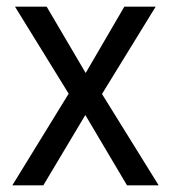

<svg xmlns="http://www.w3.org/2000/svg" viewBox="-20 -556 512 576"><path d="M186 -275 25 -536H120L237 -337L353 -536H447L286 -274L456 0H361L236 -211L110 0H17Z"/></svg>

Font: Noto Sans Telugu SemiCondensed
Style: Regular
Weight: 400
Width: 4
Designer: Jelle Bosma - Monotype Design Team
Foundry: Monotype Imaging Inc.
Version: Version 2.005; ttfautohint (v1.8.4.7-5d5b)